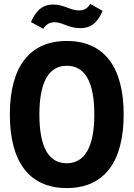

<svg xmlns="http://www.w3.org/2000/svg" viewBox="-20 -946 678 975"><path d="M388 -803C433 -803 472 -822 501 -891L438 -926C424 -902 406 -893 380 -893C338 -893 304 -923 250 -923C206 -923 168 -904 137 -834L200 -800C214 -822 231 -833 258 -833C298 -833 327 -803 388 -803ZM319 9C507 9 608 -121 608 -365C608 -608 507 -738 319 -738C132 -738 30 -609 30 -365C30 -121 131 9 319 9ZM319 -117C228 -117 180 -197 180 -365C180 -528 227 -612 319 -612C410 -612 459 -533 459 -365C459 -203 412 -117 319 -117Z"/></svg>

Font: Mona Sans SemiCondensed
Style: Bold
Weight: 700
Width: 4
Designer: Deni Anggara
Foundry: GitHub
Version: Version 2.000